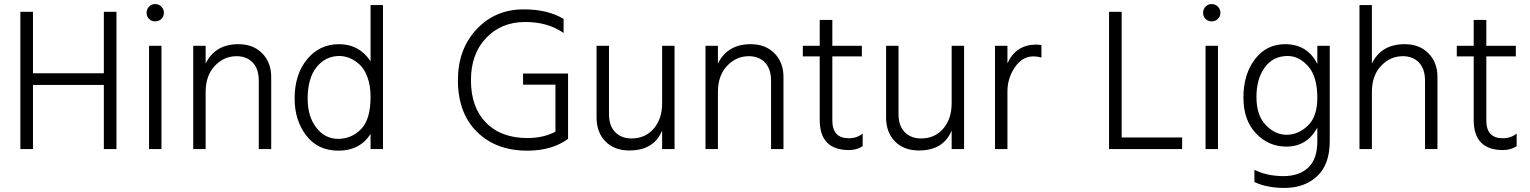

<svg xmlns="http://www.w3.org/2000/svg" viewBox="-20 -732 7514 943"><path d="M552 0H490V-315H142V0H80V-674H142V-372H490V-674H552Z M773 0H712V-507H773ZM772.5 -699.5Q785 -687 785 -669Q785 -651 772.5 -639Q760 -627 742 -627Q724 -627 712 -639Q700 -651 700 -669Q700 -687 712 -699.5Q724 -712 742 -712Q760 -712 772.5 -699.5Z M1312 0H1251V-335Q1251 -394 1221 -425Q1191 -456 1142 -456Q1080 -456 1035 -408.5Q990 -361 990 -280V0H929V-507H990V-420Q1037 -515 1151 -515Q1224 -515 1268 -470Q1312 -425 1312 -354Z M1491 -247Q1491 -160 1533.5 -105Q1576 -50 1641 -50Q1706 -50 1753 -97.5Q1800 -145 1800 -256Q1800 -312 1784.5 -353.5Q1769 -395 1744.5 -416.5Q1720 -438 1695.5 -447.5Q1671 -457 1647 -457Q1579 -457 1535 -402.5Q1491 -348 1491 -247ZM1861 0H1800V-74Q1747 8 1643 8Q1541 8 1484 -66.5Q1427 -141 1427 -248Q1427 -366 1488 -440.5Q1549 -515 1645 -515Q1744 -515 1800 -431V-707H1861Z M2770 -50Q2691 8 2570 8Q2416 8 2322.5 -84.5Q2229 -177 2229 -338Q2229 -490 2320.5 -588Q2412 -686 2552 -686Q2671 -686 2748 -639V-570Q2671 -624 2560 -624Q2442 -624 2367.5 -545.5Q2293 -467 2293 -338Q2293 -205 2367 -129.5Q2441 -54 2571 -54Q2648 -54 2708 -85V-316H2549V-371H2770Z M3293 0H3232V-91Q3192 7 3071 7Q2997 7 2953.5 -37.5Q2910 -82 2910 -155V-507H2971V-172Q2971 -114 3001.5 -83Q3032 -52 3082 -52Q3149 -52 3190.5 -100Q3232 -148 3232 -225V-507H3293Z M3828 0H3767V-335Q3767 -394 3737 -425Q3707 -456 3658 -456Q3596 -456 3551 -408.5Q3506 -361 3506 -280V0H3445V-507H3506V-420Q3553 -515 3667 -515Q3740 -515 3784 -470Q3828 -425 3828 -354Z M4217 -14Q4188 5 4150 5Q4006 5 4006 -143V-455H3923V-507H4006V-634H4068V-507H4213V-455H4068V-140Q4068 -53 4149 -53Q4189 -53 4217 -76Z M4715 0H4654V-91Q4614 7 4493 7Q4419 7 4375.5 -37.5Q4332 -82 4332 -155V-507H4393V-172Q4393 -114 4423.5 -83Q4454 -52 4504 -52Q4571 -52 4612.5 -100Q4654 -148 4654 -225V-507H4715Z M4928 0H4867V-507H4928V-421Q4970 -513 5070 -513Q5077 -513 5095 -511V-449Q5075 -455 5055 -455Q5001 -455 4964.5 -401.5Q4928 -348 4928 -283Z M5786 0H5427V-674H5489V-57H5786Z M5962 0H5901V-507H5962ZM5961.5 -699.5Q5974 -687 5974 -669Q5974 -651 5961.5 -639Q5949 -627 5931 -627Q5913 -627 5901 -639Q5889 -651 5889 -669Q5889 -687 5901 -699.5Q5913 -712 5931 -712Q5949 -712 5961.5 -699.5Z M6511 -39Q6511 76 6449 133.5Q6387 191 6289 191Q6202 191 6141 162V102Q6203 133 6284 133Q6360 133 6405 91.5Q6450 50 6450 -39V-105Q6399 -12 6298 -12Q6210 -12 6148.5 -77Q6087 -142 6087 -253Q6087 -367 6143.5 -441Q6200 -515 6292 -515Q6401 -515 6450 -418V-507H6511ZM6151 -256Q6151 -165 6197 -117.5Q6243 -70 6299 -70Q6356 -70 6403 -114.5Q6450 -159 6450 -251Q6450 -356 6405 -406.5Q6360 -457 6304 -457Q6233 -457 6192 -401Q6151 -345 6151 -256Z M7040 0H6979V-335Q6979 -394 6949 -425Q6919 -456 6870 -456Q6808 -456 6763 -408.5Q6718 -361 6718 -280V0H6657V-707H6718V-420Q6764 -515 6879 -515Q6952 -515 6996 -470Q7040 -425 7040 -354Z M7429 -14Q7400 5 7362 5Q7218 5 7218 -143V-455H7135V-507H7218V-634H7280V-507H7425V-455H7280V-140Q7280 -53 7361 -53Q7401 -53 7429 -76Z"/></svg>

Font: Hind Guntur Light
Style: Regular
Weight: 300
Designer: Manushi Parikh, Hitesh Malaviya
Foundry: Indian Type Foundry
Version: Version 1.002;PS 1.0;hotconv 1.0.86;makeotf.lib2.5.63406; tt